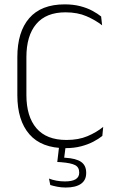

<svg xmlns="http://www.w3.org/2000/svg" viewBox="-20 -669 541 880"><path d="M280 10Q170 10 114.8 -53.5Q59.5 -117 59.5 -232.5V-407Q59.5 -523 114.2 -586Q169 -649 276.5 -649Q315.5 -649 347.5 -640.8Q379.5 -632.5 403.5 -619.5Q427.5 -606.5 443.5 -593.5L448 -553Q418 -576.5 376.8 -594.5Q335.5 -612.5 280 -612.5Q191.5 -612.5 146.2 -559Q101 -505.5 101 -407V-233.5Q101 -135 147 -81.2Q193 -27.5 284.5 -27.5Q340 -27.5 381.2 -45Q422.5 -62.5 453 -87.5L449 -46Q433 -33 408.5 -20Q384 -7 351.8 1.5Q319.5 10 280 10ZM251.5 -3H281.5L272.5 67.5L253.5 53Q258 53 265.5 53.2Q273 53.5 279 54Q329 57 352 73.2Q375 89.5 375 122.5V124.5Q375 157 350.8 173.8Q326.5 190.5 281 190.5Q261 190.5 242.2 186.8Q223.5 183 210.5 179L204.5 149.5Q220 155.5 238.5 159Q257 162.5 277.5 162.5Q310.5 162.5 326.8 152.5Q343 142.5 343 123V121.5Q343 97.5 324.2 87.8Q305.5 78 260.5 74.5Q256 74 251.5 73.8Q247 73.5 242.5 73.5Z"/></svg>

Font: Anek Kannada Medium ExtraLight
Style: Regular
Weight: 250
Version: Version 1.003